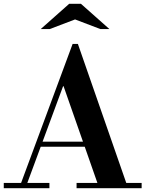

<svg xmlns="http://www.w3.org/2000/svg" viewBox="-35 -998 771 1018"><path d="M486 -15 302 -541H298L292 -574L350 -765H378L639 -15ZM-15 0V-28H227V0ZM172 -220V-247H506V-220ZM371 0V-28H716V0ZM72 -15 350 -765H378L321 -599L105 -15ZM181 -844 332 -978H394L545 -844H497L363 -895L229 -844Z"/></svg>

Font: Libre Bodoni Medium
Style: Regular
Weight: 500
Designer: Pablo Impallari, Rodrigo Fuenzalida
Foundry: Impallari Type
Version: Version 2.005;gftools[0.9.23]